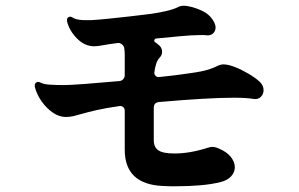

<svg xmlns="http://www.w3.org/2000/svg" viewBox="-20 -697 1040 668"><path d="M546 -50Q414 -56 414 -176V-312Q414 -320 408.5 -324.5Q403 -329 396 -328Q347 -321 316.5 -314Q286 -307 267 -301.5Q248 -296 235.5 -293Q223 -290 209 -290Q186 -290 164 -305Q142 -320 125 -344Q108 -368 101 -395V-399Q101 -407 107 -410.5Q113 -414 120 -410Q131 -404 153 -402.5Q175 -401 202 -401Q222 -401 276 -405Q330 -409 396 -415Q404 -416 409 -422Q414 -428 414 -435V-506Q414 -513 413.5 -519.5Q413 -526 412 -531Q410 -539 402.5 -544Q395 -549 387 -547Q356 -543 337.5 -539.5Q319 -536 308 -536Q274 -536 247 -564Q220 -592 213 -624V-627Q213 -634 218 -637Q223 -641 231 -637Q239 -631 254.5 -628.5Q270 -626 299 -627Q318 -628 353 -631.5Q388 -635 428 -639.5Q468 -644 499 -648Q530 -652 558 -658.5Q586 -665 603 -674Q609 -677 619 -677Q632 -677 650 -672Q694 -659 712 -638.5Q730 -618 730 -601Q730 -589 721.5 -581Q713 -573 699 -574Q695 -575 689 -575Q683 -575 677 -575Q648 -575 606.5 -571Q565 -567 523 -563Q518 -562 517 -557Q516 -552 520 -550Q526 -546 529 -543Q544 -533 544 -517Q544 -505 535 -496Q528 -489 523.5 -475.5Q519 -462 517 -445V-443Q517 -437 522 -432.5Q527 -428 534 -429Q562 -432 587.5 -435Q613 -438 632 -441Q664 -445 688 -450.5Q712 -456 731 -465Q746 -473 757 -473Q774 -473 798 -463.5Q822 -454 845.5 -440Q869 -426 883 -413Q897 -400 897 -383Q897 -370 887.5 -360Q878 -350 860 -353Q849 -355 832.5 -356Q816 -357 793 -357Q704 -357 533 -342Q515 -340 515 -322V-209Q515 -185 531 -174Q547 -163 587 -163Q614 -163 643 -168Q672 -173 703 -183Q712 -186 719 -186Q729 -186 742 -180Q770 -168 783.5 -150.5Q797 -133 797 -115Q797 -98 784.5 -84Q772 -70 749 -64Q718 -56 678 -52.5Q638 -49 596 -49Q583 -49 570.5 -49Q558 -49 546 -50Z"/></svg>

Font: Zen Antique Soft
Style: Regular
Weight: 400
Designer: Yoshimichi Ohira
Foundry: Positype
Version: Version 1.001